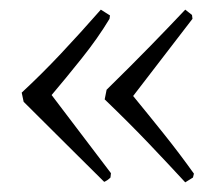

<svg xmlns="http://www.w3.org/2000/svg" viewBox="-20 -415 451 398"><path d="M196 -38Q172 -62 133 -100.5Q94 -139 29 -204L25 -223Q66 -261 106 -303.5Q146 -346 189 -395L208 -383L207 -376Q183 -336 149 -293.5Q115 -251 87 -218L210 -56L209 -47Q203 -41 196 -38ZM364 -37Q328 -76 288.5 -117.5Q249 -159 197 -209L201 -229Q253 -280 292 -320Q331 -360 364 -395Q367 -393 371 -389.5Q375 -386 378 -384L379 -376L256 -216Q288 -177 320 -137Q352 -97 382 -55L380 -47Z"/></svg>

Font: Labrada Light
Style: Regular
Weight: 300
Designer: Mercedes Jáuregui
Foundry: Omnibus-Type Team
Version: Version 1.000; ttfautohint (v1.8.4.7-5d5b)